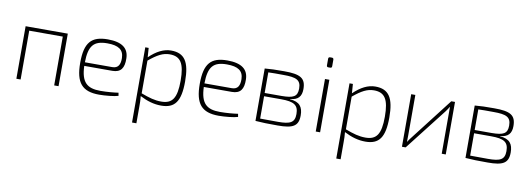

<svg xmlns="http://www.w3.org/2000/svg" viewBox="-65 -1105 4800 1735"><g transform="rotate(10 2335.0 -237.5)"><path d="M477 -482H90V0H129V-448H437V0H477Z M856 -24C734 -24 679 -71 674 -221H931C1010 -221 1039 -266 1037 -352C1036 -446 974 -494 843 -494C693 -494 633 -429 633 -243C633 -59 695 12 851 12C904 12 991 4 1026 -8L1021 -36C981 -30 918 -24 856 -24ZM845 -458C947 -458 995 -426 997 -350C998 -291 980 -254 925 -254H674C676 -406 720 -458 845 -458Z M1424 -494C1357 -494 1291 -461 1225 -397L1219 -482H1188V208H1228V53C1228 19 1228 -7 1224 -41C1291 -6 1354 12 1420 12C1545 12 1596 -57 1596 -240C1596 -419 1548 -494 1424 -494ZM1414 -24C1354 -24 1303 -39 1228 -67V-367C1304 -430 1356 -458 1417 -458C1516 -458 1555 -400 1555 -240C1555 -79 1515 -24 1414 -24Z M1953 -24C1831 -24 1776 -71 1771 -221H2028C2107 -221 2136 -266 2134 -352C2133 -446 2071 -494 1940 -494C1790 -494 1730 -429 1730 -243C1730 -59 1792 12 1948 12C2001 12 2088 4 2123 -8L2118 -36C2078 -30 2015 -24 1953 -24ZM1942 -458C2044 -458 2092 -426 2094 -350C2095 -291 2077 -254 2022 -254H1771C1773 -406 1817 -458 1942 -458Z M2557 -247V-249C2630 -255 2661 -290 2661 -358C2661 -460 2609 -487 2462 -487C2380 -487 2341 -486 2284 -481V0C2349 5 2394 6 2489 6C2628 6 2678 -21 2678 -119C2678 -196 2648 -240 2557 -247ZM2461 -453C2579 -453 2622 -435 2622 -356C2622 -281 2584 -264 2478 -263H2322V-452C2354 -453 2402 -454 2461 -453ZM2485 -27C2415 -27 2357 -28 2322 -28V-233H2478C2596 -233 2638 -208 2638 -125C2638 -46 2597 -27 2485 -27Z M2866 -683H2848C2838 -683 2833 -677 2833 -667V-607C2833 -596 2838 -591 2848 -591H2866C2876 -591 2881 -596 2881 -607V-667C2881 -677 2876 -683 2866 -683ZM2877 -482H2837V0H2877Z M3298 -494C3231 -494 3165 -461 3099 -397L3093 -482H3062V208H3102V53C3102 19 3102 -7 3098 -41C3165 -6 3228 12 3294 12C3419 12 3470 -57 3470 -240C3470 -419 3422 -494 3298 -494ZM3288 -24C3228 -24 3177 -39 3102 -67V-367C3178 -430 3230 -458 3291 -458C3390 -458 3429 -400 3429 -240C3429 -79 3389 -24 3288 -24Z M4030 -482H3996L3700 -99C3689 -85 3676 -68 3666 -52H3665C3666 -72 3666 -90 3666 -110V-482H3628V0H3662L3962 -385C3972 -399 3984 -416 3992 -430H3993V-375V0H4030Z M4484 -247V-249C4557 -255 4588 -290 4588 -358C4588 -460 4536 -487 4389 -487C4307 -487 4268 -486 4211 -481V0C4276 5 4321 6 4416 6C4555 6 4605 -21 4605 -119C4605 -196 4575 -240 4484 -247ZM4388 -453C4506 -453 4549 -435 4549 -356C4549 -281 4511 -264 4405 -263H4249V-452C4281 -453 4329 -454 4388 -453ZM4412 -27C4342 -27 4284 -28 4249 -28V-233H4405C4523 -233 4565 -208 4565 -125C4565 -46 4524 -27 4412 -27Z"/></g></svg>

Font: Exo 2 Extra Light
Style: Regular
Weight: 250
Designer: Natanael Gama
Version: Version 1.001;PS 001.001;hotconv 1.0.88;makeotf.lib2.5.64775